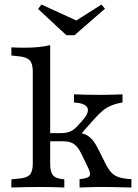

<svg xmlns="http://www.w3.org/2000/svg" viewBox="-20 -834 615 854"><path d="M164.5 -2.4Q124.2 -2.4 93.1 -1.6Q62.1 -0.8 30.6 0V-36.3L62.1 -39.5Q97.6 -41.9 111.7 -56Q125.8 -70.2 125.8 -105.6V-206.5H203.2V-105.6Q203.2 -70.2 214.9 -55.2Q226.6 -40.3 258.1 -37.1L266.1 -36.3V0Q241.9 -0.8 218.5 -1.6Q195.2 -2.4 164.5 -2.4ZM125.8 -206.5V-515.3Q125.8 -551.6 111.7 -566.1Q97.6 -580.6 61.3 -583.9L30.6 -587.1V-623.4Q45.2 -622.6 58.5 -622.2Q71.8 -621.8 87.1 -621.8Q121.8 -621.8 151.2 -624.6Q180.6 -627.4 203.2 -633.1V-623.4V-206.5ZM333.9 0V-37.1Q369.4 -40.3 377.4 -50.4Q385.5 -60.5 373.4 -84.7L341.1 -151.6Q325.8 -182.3 308.1 -194Q290.3 -205.6 260.5 -205.6H188.7V-241.9H248.4Q275.8 -241.9 292.7 -249.2Q309.7 -256.5 327.4 -276.6L347.6 -299.2Q362.9 -316.1 368.1 -330.2Q373.4 -344.4 369 -354.4Q364.5 -364.5 349.6 -370.6Q334.7 -376.6 308.9 -378.2V-414.5Q329.8 -413.7 357.3 -412.9Q384.7 -412.1 417.7 -412.1Q440.3 -412.1 459.7 -412.5Q479 -412.9 495.6 -413.3Q512.1 -413.7 525 -414.5V-378.2Q496 -373.4 475 -364.5Q454 -355.6 437.5 -342.3Q421 -329 402.4 -308.1L327.4 -223.4L325.8 -244.4Q348.4 -241.9 364.1 -233.9Q379.8 -225.8 393.1 -209.3Q406.5 -192.7 420.2 -164.5L450.8 -103.2Q463.7 -78.2 477.4 -64.5Q491.1 -50.8 511.7 -44.8Q532.3 -38.7 564.5 -37.1V0Q533.1 -0.8 512.5 -1.2Q491.9 -1.6 476.6 -2Q461.3 -2.4 446 -2.4Q421.8 -2.4 398.4 -2Q375 -1.6 333.9 0ZM431.5 -813.7 446.8 -795.2 311.3 -677.4H275L149.2 -794.4L164.5 -813.7L350 -729L291.1 -725Z"/></svg>

Font: Playfair 9pt
Style: Regular
Weight: 400
Designer: Claus Eggers Sørensen
Foundry: Claus Eggers Sørensen
Version: Version 2.203